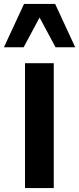

<svg xmlns="http://www.w3.org/2000/svg" viewBox="-67 -955 402 975"><path d="M60 0V-634H206V0ZM215 -715 97 -935H213L315 -715ZM-47 -715 55 -935H171L53 -715Z"/></svg>

Font: Matangi Black
Style: Regular
Weight: 900
Designer: Prashant Pant
Foundry: The Graphic Ant
Version: Version 3.002